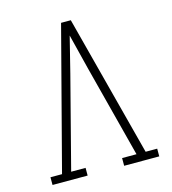

<svg xmlns="http://www.w3.org/2000/svg" viewBox="-109 -825 819 914"><g transform="rotate(-15 300.0 -367.5)"><path d="M37 0V-38H94L276 -735H324L506 -38H563V0H390V-38H461L344 -490Q333 -534 322 -578Q311 -622 300 -666Q289 -622 278 -578Q267 -534 256 -490L139 -38H210V0Z"/></g></svg>

Font: Iosevka Slab XLtEx
Style: Regular
Weight: 200
Width: 7
Monospace: yes
Designer: Belleve Invis
Foundry: Belleve Invis
Version: Version 11.1.0; ttfautohint (v1.8.3)